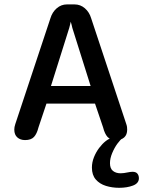

<svg xmlns="http://www.w3.org/2000/svg" viewBox="-20 -642 666 893"><path d="M96.5 9.5Q74.5 9.5 60.5 -3Q46.5 -15.5 46.5 -39Q46.5 -44.5 47.5 -51Q48.5 -57.5 51 -64.5L214.5 -557Q223 -585.5 243.8 -603.5Q264.5 -621.5 291.5 -621.5H326.5Q354 -621.5 374.8 -603.5Q395.5 -585.5 404 -557L567.5 -64.5Q570 -57.5 570.8 -51Q571.5 -44.5 571.5 -39Q571.5 -15.5 557.8 -3Q544 9.5 521.5 9.5Q493.5 9.5 480.2 -5Q467 -19.5 459.5 -49.5L422 -160H196L159 -49.5Q151.5 -19.5 138 -5Q124.5 9.5 96.5 9.5ZM217 -242H401.5L316.5 -512Q314.5 -520 312.8 -527.5Q311 -535 309 -541Q308 -535 306 -527.5Q304 -520 302 -512ZM534.5 231.5Q501.5 231.5 472.5 222.5Q443.5 213.5 425.5 192.8Q407.5 172 407.5 137.5Q407.5 113 417 89.2Q426.5 65.5 441.2 46Q456 26.5 472 14Q488 1.5 501 0H551Q540 7 526 26.2Q512 45.5 501.8 70Q491.5 94.5 491.5 117Q491.5 142 505.5 153Q519.5 164 541 164Q547.5 164 557 162.8Q566.5 161.5 573 160Q579.5 158.5 585.5 157.8Q591.5 157 596.5 157Q612 157 619 165.5Q626 174 626 187Q626 210.5 598.5 221Q571 231.5 534.5 231.5Z"/></svg>

Font: Sono Monospace Medium
Style: Regular
Weight: 500
Designer: Tyler Finck
Foundry: Tyler Finck
Version: Version 2.112